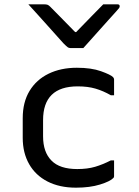

<svg xmlns="http://www.w3.org/2000/svg" viewBox="-20 -856 640 887"><path d="M365 -634H305Q298 -634 292.5 -638Q287 -642 273 -656Q265 -665 246.5 -685.5Q228 -706 204 -733Q180 -760 155.5 -787Q131 -814 111 -836H183Q194 -836 199.5 -834Q205 -832 212 -825Q224 -813 254 -782.5Q284 -752 327 -708H332Q374 -751 403.5 -781.5Q433 -812 457 -836H523Q533 -836 533 -827Q533 -823 530 -818.5Q527 -814 513 -799Q501 -786 480.5 -763Q460 -740 437.5 -715Q415 -690 395.5 -668Q376 -646 365 -634ZM335 -543Q402 -543 446.5 -527Q491 -511 502 -500Q507 -495 507 -489V-416H492Q457 -436 421.5 -446.5Q386 -457 339 -457Q179 -457 179 -301V-226Q179 -153 218 -114Q256 -75 337 -75Q384 -75 419.5 -85.5Q455 -96 492 -115H507V-42Q507 -37 504 -34Q489 -18 442 -3.5Q395 11 331 11Q255 11 199.5 -17.5Q144 -46 114.5 -98Q85 -150 85 -219V-310Q85 -384 116.5 -436Q148 -488 204.5 -515.5Q261 -543 335 -543Z"/></svg>

Font: Recursive Mn Lnr St
Style: Regular
Weight: 400
Monospace: yes
Version: Version 1.079;hotconv 1.0.112;makeotfexe 2.5.65598; ttfautoh